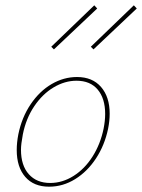

<svg xmlns="http://www.w3.org/2000/svg" viewBox="-20 -700 535 723"><path d="M43 -135Q43 -163 49 -194Q62 -258 95.5 -307.5Q129 -357 174.5 -383.5Q220 -410 270 -410Q328 -410 360.5 -372.5Q393 -335 393 -272Q393 -245 387 -215Q374 -153 341.5 -103.5Q309 -54 263 -25.5Q217 3 165 3Q107 3 75 -34Q43 -71 43 -135ZM370 -215Q376 -245 376 -271Q376 -329 348 -362.5Q320 -396 268 -396Q224 -396 182 -371Q140 -346 109 -300Q78 -254 66 -194Q59 -157 59 -136Q59 -77 88.5 -44Q118 -11 169 -11Q215 -11 257 -37.5Q299 -64 328.5 -110.5Q358 -157 370 -215ZM173 -524 335 -680 346 -668 183 -514ZM322 -524 484 -680 495 -668 332 -514Z"/></svg>

Font: Ysabeau Thin
Style: Italic
Weight: 200
Italic angle: -12°
Designer: Christian Thalmann (Catharsis Fonts)
Version: Version 0.003